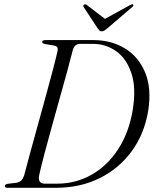

<svg xmlns="http://www.w3.org/2000/svg" viewBox="-20 -890 732 910"><path d="M3 -8.5Q3 -16.5 18 -19L56 -23.5Q70.5 -25.5 79.5 -33.5Q88.5 -41.5 95 -60.5Q105.5 -101.5 121.5 -160Q137.5 -218.5 156 -285.5Q174.5 -352.5 193 -419.5Q211.5 -486.5 227 -545Q242.5 -603.5 252 -644.5Q255.5 -659 251.5 -665.8Q247.5 -672.5 233.5 -674.5L195.5 -681Q180 -683.5 180 -691Q180 -700 195 -700H423Q507.5 -700 572.5 -660.2Q637.5 -620.5 668.2 -545.8Q699 -471 682.5 -365.5Q664.5 -255.5 604.2 -173.2Q544 -91 452 -45.5Q360 0 246.5 0H15Q3 0 3 -8.5ZM250.5 -19.5Q339.5 -19.5 414.2 -62Q489 -104.5 540 -182.8Q591 -261 609 -368.5Q626 -472.5 603 -542.2Q580 -612 531 -647Q482 -682 421 -682H359Q333.5 -682 325 -652.5Q314.5 -610 298 -550.2Q281.5 -490.5 262.5 -422.5Q243.5 -354.5 224.8 -287Q206 -219.5 190.5 -160.5Q175 -101.5 166 -61.5Q157 -19.5 193 -19.5ZM488.5 -755.5Q480.5 -749 474.8 -745.2Q469 -741.5 462.5 -741.5Q455.5 -741.5 451.5 -745.2Q447.5 -749 443 -755.5L377 -856Q372 -863.5 379 -868Q385 -872 392 -866L477.5 -800.5L596.5 -866Q607 -872 611 -868Q615.5 -863.5 606 -856Z"/></svg>

Font: Fraunces 72pt Light
Style: Italic
Weight: 300
Italic angle: -16°
Version: Version 1.000;[b76b70a41]